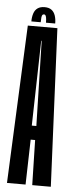

<svg xmlns="http://www.w3.org/2000/svg" viewBox="-54 -789 315 818"><g transform="rotate(5 103.0 -380.0)"><path d="M8.5 0H88L93 -192.5H112L116.5 0H196L165 -675.5H38.5ZM92.5 -252.5 101 -616H103L112 -252.5ZM103.5 -760Q85 -760 73.5 -752Q62 -744 57 -728.8Q52 -713.5 52 -694.5H92Q92 -707.5 93 -715Q94 -722.5 96.2 -725.8Q98.5 -729 103.5 -729Q107 -729 109.2 -726.2Q111.5 -723.5 113 -715.8Q114.5 -708 114.5 -694.5H154Q154 -713.5 148.8 -728.8Q143.5 -744 132.5 -752Q121.5 -760 103.5 -760Z"/></g></svg>

Font: Anybody UltraCondensed
Style: Regular
Weight: 400
Width: 1
Version: Version 1.113;gftools[0.9.25]